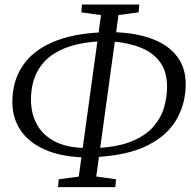

<svg xmlns="http://www.w3.org/2000/svg" viewBox="-20 -782 821 824"><path d="M229 21 232 -12.5 318 -24 413.5 -717 329 -729 332 -762.5H577.5L575 -729L488.5 -717.5L393 -24.5L478 -12.5L475 21ZM339.5 -106.5Q238.5 -110 170.2 -141Q102 -172 67.5 -224.2Q33 -276.5 33 -344Q33 -432.5 76 -497.8Q119 -563 203.8 -600.2Q288.5 -637.5 413.5 -643L406.5 -604.5Q339 -601 284.8 -584.5Q230.5 -568 192.2 -537.5Q154 -507 133.5 -461Q113 -415 113 -353.5Q113 -293.5 139 -247Q165 -200.5 216.8 -174.2Q268.5 -148 345 -147ZM392.5 -108 397 -147Q489 -151.5 547.8 -176.5Q606.5 -201.5 639 -239.2Q671.5 -277 684.2 -321.2Q697 -365.5 697 -409Q697 -474 667.5 -514.8Q638 -555.5 585.2 -577Q532.5 -598.5 463 -604L467.5 -644Q565.5 -641 634.5 -614.5Q703.5 -588 740.2 -539.5Q777 -491 777 -421Q777 -339 738.2 -270.5Q699.5 -202 615 -158.8Q530.5 -115.5 392.5 -108Z"/></svg>

Font: Merriweather 24pt Light
Style: Italic
Weight: 300
Italic angle: -7.8°
Version: Version 2.101